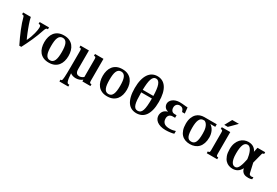

<svg xmlns="http://www.w3.org/2000/svg" viewBox="70 -1920 4770 3311"><g transform="rotate(30 2455.5 -264.5)"><path d="M244.1 10.7Q211.9 -53.7 182.9 -117.9Q153.8 -182.1 129.9 -241.5Q106 -300.8 88.4 -352.3Q70.8 -403.8 61.5 -442.9Q58.1 -457 53.7 -465.1Q49.3 -473.1 44.4 -476.8Q39.6 -480.5 35.2 -481.2Q30.8 -481.9 27.8 -481.9H14.6V-518.6H168Q172.9 -492.2 182.9 -458Q192.9 -423.8 205.6 -387Q218.3 -350.1 232.7 -312.5Q247.1 -274.9 260.5 -241.7Q273.9 -208.5 285.9 -181.6Q297.9 -154.8 305.7 -139.2Q328.1 -184.6 344.2 -229.5Q360.4 -274.4 370.1 -313.5Q379.9 -352.5 384.5 -383.1Q389.2 -413.6 389.2 -430.2Q389.2 -445.8 386.7 -455.8Q384.3 -465.8 380.4 -471.7Q376.5 -477.5 370.8 -479.7Q365.2 -481.9 359.4 -481.9H344.2V-518.6H530.3V-481.9H516.1Q501 -481.9 490.7 -465.6Q480.5 -449.2 468.8 -413.6Q434.1 -308.1 387.2 -202.9Q340.3 -97.7 283.7 10.7Z M586.4 -259.3Q586.4 -315.4 600.1 -364.5Q613.8 -413.6 642.8 -450.2Q671.9 -486.8 717.5 -508.1Q763.2 -529.3 827.1 -529.3Q890.6 -529.3 936.3 -508.1Q981.9 -486.8 1011.2 -450.2Q1040.5 -413.6 1054.4 -364.5Q1068.4 -315.4 1068.4 -259.3Q1068.4 -203.1 1054.4 -154.1Q1040.5 -105 1011.2 -68.4Q981.9 -31.7 936.3 -10.5Q890.6 10.7 827.1 10.7Q763.2 10.7 717.5 -10.5Q671.9 -31.7 642.8 -68.4Q613.8 -105 600.1 -154.1Q586.4 -203.1 586.4 -259.3ZM721.2 -259.8Q721.2 -206.1 726.3 -164.6Q731.4 -123 743.9 -94.2Q756.3 -65.4 776.6 -50.5Q796.9 -35.6 827.1 -35.6Q857.4 -35.6 877.9 -50.5Q898.4 -65.4 910.9 -94Q923.3 -122.6 928.7 -164.1Q934.1 -205.6 934.1 -259.3Q934.1 -313 928.7 -354.5Q923.3 -396 910.9 -424.6Q898.4 -453.1 877.9 -468Q857.4 -482.9 827.1 -482.9Q796.9 -482.9 776.6 -468Q756.3 -453.1 743.9 -424.8Q731.4 -396.5 726.3 -354.7Q721.2 -313 721.2 -259.8Z M1485.4 -433.6Q1485.4 -448.7 1483.9 -458Q1482.4 -467.3 1479 -472.7Q1475.6 -478 1470.7 -480Q1465.8 -481.9 1459.5 -481.9H1446.3V-518.6H1614.7V-85Q1614.7 -69.8 1616.2 -60.5Q1617.7 -51.3 1621.1 -45.9Q1624.5 -40.5 1629.2 -38.6Q1633.8 -36.6 1640.6 -36.6H1654.3V0H1494.1V-34.2Q1438 10.7 1364.7 10.7Q1334 10.7 1305.9 2.2Q1277.8 -6.3 1254.9 -23.9Q1258.3 34.7 1263.9 71.3Q1269.5 107.9 1276.9 127.9Q1284.2 147.9 1293.2 155Q1302.2 162.1 1313 162.1H1328.1V198.7H1151.4V162.1H1165.5Q1172.4 162.1 1177.2 156.2Q1182.1 150.4 1185.3 133.8Q1188.5 117.2 1190.7 87.4Q1192.9 57.6 1193.8 9.8Q1194.8 -38.1 1195.3 -106.7Q1195.8 -175.3 1195.8 -269.5V-433.6Q1195.8 -448.7 1194.3 -458Q1192.9 -467.3 1189.5 -472.7Q1186 -478 1181.2 -480Q1176.3 -481.9 1169.9 -481.9H1156.7V-518.6H1325.2V-147.5Q1325.2 -119.1 1331.1 -100.1Q1336.9 -81.1 1347.2 -69.8Q1357.4 -58.6 1371.1 -53.7Q1384.8 -48.8 1400.4 -48.8Q1423.8 -48.8 1446 -58.3Q1468.3 -67.9 1485.4 -83.5Z M1749.5 -259.3Q1749.5 -315.4 1763.2 -364.5Q1776.9 -413.6 1805.9 -450.2Q1835 -486.8 1880.6 -508.1Q1926.3 -529.3 1990.2 -529.3Q2053.7 -529.3 2099.4 -508.1Q2145 -486.8 2174.3 -450.2Q2203.6 -413.6 2217.5 -364.5Q2231.4 -315.4 2231.4 -259.3Q2231.4 -203.1 2217.5 -154.1Q2203.6 -105 2174.3 -68.4Q2145 -31.7 2099.4 -10.5Q2053.7 10.7 1990.2 10.7Q1926.3 10.7 1880.6 -10.5Q1835 -31.7 1805.9 -68.4Q1776.9 -105 1763.2 -154.1Q1749.5 -203.1 1749.5 -259.3ZM1884.3 -259.8Q1884.3 -206.1 1889.4 -164.6Q1894.5 -123 1907 -94.2Q1919.4 -65.4 1939.7 -50.5Q1960 -35.6 1990.2 -35.6Q2020.5 -35.6 2041 -50.5Q2061.5 -65.4 2074 -94Q2086.4 -122.6 2091.8 -164.1Q2097.2 -205.6 2097.2 -259.3Q2097.2 -313 2091.8 -354.5Q2086.4 -396 2074 -424.6Q2061.5 -453.1 2041 -468Q2020.5 -482.9 1990.2 -482.9Q1960 -482.9 1939.7 -468Q1919.4 -453.1 1907 -424.8Q1894.5 -396.5 1889.4 -354.7Q1884.3 -313 1884.3 -259.8Z M2571.3 10.7Q2518.1 10.7 2474.1 -9.8Q2430.2 -30.3 2398.9 -74.2Q2367.7 -118.2 2350.3 -187Q2333 -255.9 2333 -352.5Q2333 -446.3 2350.3 -516.6Q2367.7 -586.9 2399.2 -633.5Q2430.7 -680.2 2474.9 -703.4Q2519 -726.6 2572.8 -726.6Q2628.9 -726.6 2673.3 -703.4Q2717.8 -680.2 2749 -633.5Q2780.3 -586.9 2796.9 -516.6Q2813.5 -446.3 2813.5 -352.5Q2813.5 -255.9 2795.7 -187Q2777.8 -118.2 2745.6 -74.2Q2713.4 -30.3 2668.9 -9.8Q2624.5 10.7 2571.3 10.7ZM2571.3 -37.1Q2602.5 -37.1 2623.5 -54Q2644.5 -70.8 2657 -107.4Q2669.4 -144 2674.6 -202.4Q2679.7 -260.7 2679.7 -343.8H2467.3Q2467.3 -260.7 2471.7 -202.4Q2476.1 -144 2487.8 -107.4Q2499.5 -70.8 2519.5 -54Q2539.6 -37.1 2571.3 -37.1ZM2571.3 -679.2Q2543.5 -679.2 2524.4 -661.1Q2505.4 -643.1 2493.2 -607.2Q2481 -571.3 2475.1 -518.1Q2469.2 -464.8 2467.8 -395H2679.2Q2677.7 -464.8 2671.1 -518.1Q2664.6 -571.3 2651.6 -607.2Q2638.7 -643.1 2618.9 -661.1Q2599.1 -679.2 2571.3 -679.2Z M3159.2 -481.4Q3141.1 -481.4 3125.7 -475.3Q3110.4 -469.2 3099.4 -458.3Q3088.4 -447.3 3082 -431.2Q3075.7 -415 3075.7 -395.5Q3075.7 -368.7 3083.5 -351.6Q3091.3 -334.5 3102.5 -324.5Q3113.8 -314.5 3127 -310.8Q3140.1 -307.1 3151.4 -307.1H3192.4V-255.9H3146.5Q3124 -255.9 3106.9 -249Q3089.8 -242.2 3078.6 -230.2Q3067.4 -218.3 3061.5 -201.9Q3055.7 -185.5 3055.7 -166.5Q3055.7 -130.4 3067.6 -106.9Q3079.6 -83.5 3099.4 -69.8Q3119.1 -56.2 3145.3 -50.8Q3171.4 -45.4 3200.2 -45.4Q3236.8 -45.4 3266.1 -51.3Q3295.4 -57.1 3318.4 -65.4V-11.2Q3306.6 -6.8 3288.3 -2.9Q3270 1 3248.3 3.9Q3226.6 6.8 3202.9 8.8Q3179.2 10.7 3156.7 10.7Q3096.2 10.7 3052 -2.7Q3007.8 -16.1 2979.2 -38.3Q2950.7 -60.5 2937 -89.4Q2923.3 -118.2 2923.3 -148.4Q2923.3 -170.4 2929.4 -191.9Q2935.5 -213.4 2949 -232.2Q2962.4 -251 2983.9 -264.9Q3005.4 -278.8 3035.6 -285.6Q3017.6 -290 3001 -299.1Q2984.4 -308.1 2971.9 -321.8Q2959.5 -335.4 2951.9 -354Q2944.3 -372.6 2944.3 -396Q2944.3 -420.9 2957 -444.8Q2969.7 -468.8 2993.7 -487.5Q3017.6 -506.3 3052.2 -517.8Q3086.9 -529.3 3131.3 -529.3Q3159.2 -529.3 3180.4 -527.6Q3201.7 -525.9 3219.5 -523.9Q3237.3 -522 3253.7 -520.3Q3270 -518.6 3289.1 -518.6L3300.8 -402.3H3247.1Q3235.8 -443.8 3214.4 -462.6Q3192.9 -481.4 3159.2 -481.4Z M3771 -467.3Q3797.9 -451.2 3817.1 -427.7Q3836.4 -404.3 3848.9 -376.5Q3861.3 -348.6 3867.4 -318.1Q3873.5 -287.6 3873.5 -257.3Q3873.5 -189.9 3856.2 -139.4Q3838.9 -88.9 3807.6 -55.7Q3776.4 -22.5 3732.7 -5.9Q3689 10.7 3636.7 10.7Q3584.5 10.7 3541.3 -5.6Q3498 -22 3467.3 -55.4Q3436.5 -88.9 3419.7 -139.6Q3402.8 -190.4 3402.8 -259.3Q3402.8 -332.5 3422.4 -382.1Q3441.9 -431.6 3473.1 -462.2Q3504.4 -492.7 3543.2 -505.6Q3582 -518.6 3621.1 -518.6H3870.6V-467.3ZM3742.2 -255.9Q3742.2 -283.2 3739.7 -314.2Q3737.3 -345.2 3728.8 -374.5Q3720.2 -403.8 3704.1 -428.5Q3688 -453.1 3660.6 -467.3H3632.8Q3606.9 -467.3 3588.1 -453.4Q3569.3 -439.5 3557.1 -412.8Q3544.9 -386.2 3539.3 -347.4Q3533.7 -308.6 3533.7 -258.8Q3533.7 -200.2 3538.8 -158.2Q3543.9 -116.2 3555.9 -89.6Q3567.9 -63 3587.6 -50.5Q3607.4 -38.1 3636.7 -38.1Q3666 -38.1 3686 -50.5Q3706.1 -63 3718.5 -89.4Q3731 -115.7 3736.6 -157Q3742.2 -198.2 3742.2 -255.9Z M3970.7 -518.6H4139.6V-85Q4139.6 -69.8 4141.1 -60.5Q4142.6 -51.3 4146 -45.9Q4149.4 -40.5 4154.1 -38.6Q4158.7 -36.6 4165.5 -36.6H4178.7V0H3970.7V-36.6H3984.4Q3990.7 -36.6 3995.6 -38.6Q4000.5 -40.5 4003.9 -45.9Q4007.3 -51.3 4008.8 -60.5Q4010.3 -69.8 4010.3 -85V-433.6Q4010.3 -448.7 4008.8 -458Q4007.3 -467.3 4003.9 -472.7Q4000.5 -478 3995.6 -480Q3990.7 -481.9 3984.4 -481.9H3970.7ZM4064.9 -715.8H4198.2L4058.1 -574.7H3987.8Z M4804.2 10.7Q4781.2 10.7 4757.8 7.6Q4734.4 4.4 4713.9 -6.6Q4693.4 -17.6 4677.5 -38.6Q4661.6 -59.6 4653.8 -95.7Q4623.5 -38.1 4581.8 -13.7Q4540 10.7 4487.3 10.7Q4449.2 10.7 4411.6 -2.4Q4374 -15.6 4344 -46.9Q4314 -78.1 4295.2 -130.1Q4276.4 -182.1 4276.4 -259.3Q4276.4 -329.1 4295.9 -379.9Q4315.4 -430.7 4346.9 -463.9Q4378.4 -497.1 4418 -513.2Q4457.5 -529.3 4497.6 -529.3Q4560.5 -529.3 4602.5 -501.7Q4644.5 -474.1 4662.6 -427.7L4682.1 -518.6H4834.5V-481.9H4820.8Q4813.5 -481.9 4806.9 -476.1Q4800.3 -470.2 4796.4 -456.1L4745.6 -261.2L4788.6 -71.3Q4792.5 -53.7 4806.6 -45.2Q4820.8 -36.6 4839.8 -36.6Q4848.1 -36.6 4856.9 -39.1Q4865.7 -41.5 4874 -44.4V-2.9Q4858.4 3.9 4839.4 7.3Q4820.3 10.7 4804.2 10.7ZM4510.7 -38.6Q4527.8 -38.6 4543 -47.6Q4558.1 -56.6 4571.5 -78.6Q4585 -100.6 4597.7 -137.5Q4610.4 -174.3 4622.1 -230.5L4628.4 -260.3L4623 -294.9Q4616.2 -338.9 4604.7 -373.3Q4593.3 -407.7 4578.6 -431.6Q4564 -455.6 4546.4 -468Q4528.8 -480.5 4510.3 -480.5Q4486.8 -480.5 4468 -468.3Q4449.2 -456.1 4436.5 -428.7Q4423.8 -401.4 4417 -357.7Q4410.2 -314 4410.2 -251Q4410.2 -186 4419.2 -144.8Q4428.2 -103.5 4442.9 -79.8Q4457.5 -56.2 4475.3 -47.4Q4493.2 -38.6 4510.7 -38.6Z"/></g></svg>

Font: Arian AMU Serif
Style: Bold
Weight: 700
Designer: Ruben Hakobyan (Tarumian)
Foundry: Ruben Hakobyan (Tarumian)
Version: Version 1.002